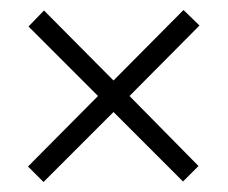

<svg xmlns="http://www.w3.org/2000/svg" viewBox="-20 -546 455 384"><path d="M347 -526 207 -385 68 -525 37 -493 176 -354 36 -213 67 -182 207 -322 346 -183 377 -214 239 -354 379 -495Z"/></svg>

Font: Noto Sans Arabic ExtCond Light
Style: Regular
Weight: 300
Width: 2
Designer: Monotype Design Team, Nadine Chahine, Nizar Qandah and Khaled Hosny
Foundry: Monotype Imaging Inc.
Version: Version 2.012